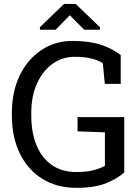

<svg xmlns="http://www.w3.org/2000/svg" viewBox="-20 -925 697 956"><path d="M360.4 10.3Q261.7 10.3 189.5 -35.4Q117.2 -81.1 78.1 -162.1Q39.1 -243.2 39.1 -349.6V-361.3Q39.1 -468.8 78.4 -549.6Q117.7 -630.4 186 -675.8Q254.4 -721.2 341.3 -721.2Q424.3 -721.2 482.2 -702.1Q540 -683.1 581.1 -650.9V-507.3H502L491.7 -610.4Q443.8 -642.1 351.1 -642.1Q290 -642.1 241.2 -606.9Q192.4 -571.8 164.1 -509Q135.7 -446.3 135.7 -362.3V-349.6Q135.7 -264.6 161.9 -201.4Q188 -138.2 238.3 -103.3Q288.6 -68.4 360.4 -68.4Q409.2 -68.4 442.9 -76.9Q476.6 -85.4 502.4 -99.1V-266.1L366.2 -271V-341.8H598.6V-66.4Q567.9 -37.6 510.5 -13.7Q453.1 10.3 360.4 10.3ZM178.7 -776.9V-789.6L298.8 -905.3H356.9L478 -789.1V-776.9H399.4L327.6 -849.1L256.8 -776.9Z"/></svg>

Font: Roboto Slab
Style: Regular
Weight: 400
Designer: Google
Version: Version 2.000; ttfautohint (v1.8.1.43-b0c9)